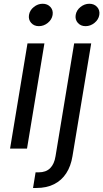

<svg xmlns="http://www.w3.org/2000/svg" viewBox="-20 -771 536 996"><path d="M32.2 0 122.6 -545.9H210.4L120.1 0ZM181.6 -635.3Q156.7 -635.3 141.6 -652.3Q126.5 -669.4 130.4 -693.4Q134.3 -717.8 155.3 -734.6Q176.3 -751.5 201.2 -751.5Q226.6 -751.5 241.7 -734.6Q256.8 -717.8 252.9 -693.4Q249 -669.4 228 -652.3Q207 -635.3 181.6 -635.3ZM364.7 -545.9H453.1L356 39.1Q347.7 90.8 323.7 127.7Q299.8 164.6 261 184.3Q222.2 204.1 168.9 204.1H151.4L164.6 123H180.7Q218.3 123 240 101.6Q261.7 80.1 268.1 39.1ZM423.8 -635.3Q398.9 -635.3 383.8 -652.3Q368.7 -669.4 372.6 -693.4Q376.5 -717.8 397.5 -734.6Q418.5 -751.5 443.4 -751.5Q468.8 -751.5 483.9 -734.6Q499 -717.8 495.1 -693.4Q491.2 -669.4 470.2 -652.3Q449.2 -635.3 423.8 -635.3Z"/></svg>

Font: Inter Variable
Style: Italic
Weight: 400
Italic angle: -9.39999°
Designer: Rasmus Andersson
Foundry: rsms
Version: Version 4.001;git-9221beed3